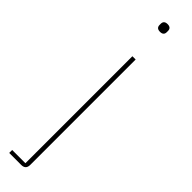

<svg xmlns="http://www.w3.org/2000/svg" viewBox="-320 -697 872 872"><g transform="rotate(45 115.5 -261.0)"><path d="M115.2 -672.9Q91.8 -672.9 91.8 -693.8V-701.2Q91.8 -722.2 115.2 -722.2Q138.2 -722.2 138.2 -701.2V-693.8Q138.2 -672.9 115.2 -672.9ZM20 200.2V181.2H105V-505.9H126V170.9Q126 200.2 97.2 200.2Z"/></g></svg>

Font: Anuphan Thin
Style: Regular
Weight: 250
Designer: Mike Abbink, Paul van der Laan, Pieter van Rosmalen, Mint Tantisuwanna
Foundry: Bold Monday; Cadson Demak
Version: Version 3.002;hotconv 1.0.109;makeotfexe 2.5.65596